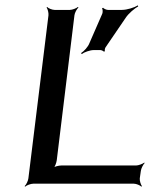

<svg xmlns="http://www.w3.org/2000/svg" viewBox="-20 -686 560 717"><path d="M502 -20 506 -48C507 -57 515 -72 520 -77L519 -79C513 -74 497 -68 488 -68H209C200 -68 183 -64 177 -59L179 -57C185 -62 191 -79 192 -88L258 -629C259 -638 267 -653 273 -658L271 -660C265 -655 250 -649 241 -649H184C175 -649 160 -655 156 -660L154 -658C158 -653 162 -638 161 -629L86 -20C85 -11 78 4 72 9L74 11C79 6 95 0 104 0H480C489 0 503 6 508 11L510 9C506 4 501 -11 502 -20ZM435 -649H383C377 -649 367 -654 365 -657L361 -655C364 -651 364 -640 362 -635L314 -525C309 -511 293 -494 283 -488L285 -484C294 -491 316 -499 330 -499H355C359 -499 367 -495 368 -493L372 -495C370 -497 372 -506 374 -509L449 -619C460 -636 483 -655 496 -662L495 -666C482 -658 455 -649 435 -649Z"/></svg>

Font: Gamestation Storm Oblique 
Style: Italic
Weight: 400
Designer: Jonas Hecksher
Foundry: Jonas Hecksher, Playtypeª, e-types AS
Version: Version 1.003